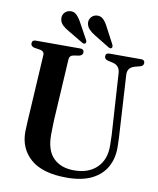

<svg xmlns="http://www.w3.org/2000/svg" viewBox="-97 -969 866 1055"><g transform="rotate(10 336.5 -441.0)"><path d="M548.5 -302.5 529.5 -603Q527 -643.5 490.5 -653.5L459.5 -660.5Q440.5 -665.5 440.5 -681.5Q440.5 -700 460.5 -700H639Q658.5 -700 658.5 -681.5Q658.5 -666 639 -660.5L611.5 -653.5Q569.5 -642 572.5 -600.5L590 -305Q591.5 -279 593 -253.8Q594.5 -228.5 594.5 -201.5Q595.5 -141 569.5 -92.5Q543.5 -44 488.5 -16Q433.5 12 347 12Q213 12 146.5 -45.5Q80 -103 80.5 -197.5Q81 -219 83 -256.2Q85 -293.5 87 -322L105 -629Q106.5 -650 82.5 -655L49.5 -660Q29.5 -665 29.5 -681.5Q29.5 -700 50 -700H299.5Q319.5 -700 319.5 -681.5Q319.5 -665.5 300 -660.5L266.5 -655Q246 -651 245 -629.5L227 -322.5Q224.5 -287 224 -257.5Q223.5 -228 223 -206.5Q222.5 -119 264.5 -76.8Q306.5 -34.5 380 -34.5Q461 -34.5 507.2 -79.5Q553.5 -124.5 552.5 -203Q552.5 -235 551.2 -258.2Q550 -281.5 548.5 -302.5ZM422 -839.5 468 -752.5Q474 -739.5 468.5 -733Q461.5 -726 450 -733.5L366.5 -784.5Q345.5 -797 332 -811.2Q318.5 -825.5 316 -845.5Q314.5 -863.5 326 -877.8Q337.5 -892 356.5 -894Q378 -896.5 393.5 -881.5Q409 -866.5 422 -839.5ZM273.5 -839.5 321 -753Q327.5 -740 322.5 -733.5Q315.5 -726.5 303.5 -733L219.5 -783Q198 -795 184 -808.5Q170 -822 167.5 -842Q165 -860 176.2 -874.8Q187.5 -889.5 206.5 -892Q228 -895.5 243.8 -880.8Q259.5 -866 273.5 -839.5Z"/></g></svg>

Font: Fraunces 144pt Soft SemiBold
Style: Regular
Weight: 600
Version: Version 1.000;[b76b70a41]